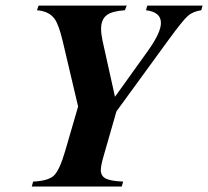

<svg xmlns="http://www.w3.org/2000/svg" viewBox="-20 -682 761 702"><path d="M720.7 -661.6 715.8 -644.5Q685.1 -640.1 666.5 -623.5Q647.9 -606.9 597.2 -537.6L405.8 -274.9L359.9 -115.2Q348.6 -77.1 348.6 -60.5Q348.6 -38.6 366.5 -29.3Q384.3 -20 430.2 -18.1L425.3 0H96.2L101.1 -18.1Q156.2 -20.5 177 -40Q197.8 -59.6 218.3 -129.9L265.6 -292.5L209 -532.7Q194.8 -591.8 179.7 -612.8Q159.7 -641.1 115.2 -644.5L121.1 -661.6H443.4L436.5 -644.5Q391.6 -641.6 372.1 -627.9Q349.6 -612.3 349.6 -576.7Q349.6 -558.1 355 -532.7L400.4 -328.1L520.5 -495.6Q568.4 -562.5 568.4 -598.1Q568.4 -638.2 513.7 -644.5L518.6 -661.6Z"/></svg>

Font: Dai Banna SIL Book
Style: BoldOblique
Weight: 700
Italic angle: -11°
Designer: Victor Gaultney
Foundry: SIL International
Version: Version 2.000